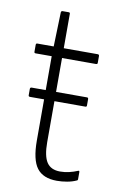

<svg xmlns="http://www.w3.org/2000/svg" viewBox="-75 -662 451 714"><g transform="rotate(10 150.5 -304.5)"><path d="M39 -282Q33 -282 33 -287V-311Q33 -317 39 -317H92H131H248Q253 -317 253 -311V-287Q253 -282 248 -282ZM191 8Q139 8 115.5 -23Q92 -54 92 -127V-445H31Q26 -445 26 -450V-476Q26 -482 31 -482H93L97 -612Q98 -617 103 -617H126Q131 -617 131 -612V-482H259Q265 -482 265 -476V-450Q265 -445 259 -445H131V-127Q131 -75 146.5 -51.5Q162 -28 197 -28Q214 -28 231 -32Q248 -36 262 -42Q268 -45 268 -38V-12Q268 -7 264 -6Q249 1 229.5 4.5Q210 8 191 8Z"/></g></svg>

Font: Sofia Sans Condensed ExtraLight
Style: Regular
Weight: 250
Version: Version 4.100